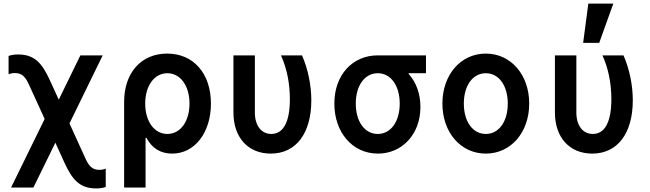

<svg xmlns="http://www.w3.org/2000/svg" viewBox="-20 -850 3640 1075"><path d="M42 200H167L290 -51L340 59C383 153 424 205 518 205C537 205 554 203 572 197V94C561 99 548 101 536 101C494 101 476 77 455 30L369 -159L555 -540H430L309 -292L260 -399C217 -493 176 -545 82 -545C63 -545 46 -543 28 -537V-434C39 -439 52 -441 64 -441C106 -441 124 -417 145 -370L230 -184Z M944 10C1070 10 1161 -107 1161 -270C1161 -438 1064 -550 916 -550C770 -550 675 -442 675 -280V200H795V-78H800C831 -20 879 10 944 10ZM793 -270C793 -370 844 -440 917 -440C990 -440 1041 -370 1041 -270C1041 -170 990 -100 917 -100C844 -100 793 -170 793 -270Z M1671 -540H1553C1585 -471 1603 -385 1603 -295C1603 -168 1567 -100 1499 -100C1443 -100 1407 -147 1407 -220V-540H1287V-220C1287 -79 1370 10 1496 10C1637 10 1723 -103 1723 -288C1723 -372 1705 -462 1671 -540Z M2095 -100C2022 -100 1972 -169 1972 -270C1972 -371 2022 -440 2095 -440C2168 -440 2218 -371 2218 -270C2218 -169 2168 -100 2095 -100ZM2096 10C2232 10 2334 -99 2334 -251C2334 -325 2310 -390 2268 -436V-440H2365V-540H2095C1955 -540 1852 -432 1852 -270C1852 -108 1954 10 2096 10Z M2700 10C2840 10 2943 -108 2943 -270C2943 -432 2840 -550 2700 -550C2560 -550 2457 -432 2457 -270C2457 -108 2560 10 2700 10ZM2700 -100C2627 -100 2577 -169 2577 -270C2577 -371 2627 -440 2700 -440C2773 -440 2823 -371 2823 -270C2823 -169 2773 -100 2700 -100Z M3471 -540H3353C3385 -471 3403 -385 3403 -295C3403 -168 3367 -100 3299 -100C3243 -100 3207 -147 3207 -220V-540H3087V-220C3087 -79 3170 10 3296 10C3437 10 3523 -103 3523 -288C3523 -372 3505 -462 3471 -540ZM3414 -830H3274L3245 -610H3335Z"/></svg>

Font: CommitMono
Style: Bold
Weight: 700
Monospace: yes
Designer: Eigil Nikolajsen
Foundry: Eigil Nikolajsen
Version: Version 1.143